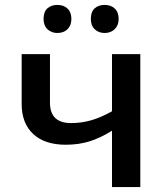

<svg xmlns="http://www.w3.org/2000/svg" viewBox="-20 -760 672 780"><path d="M213 -626Q239 -626 254.5 -641.5Q270 -657 270 -683Q270 -710 254.5 -725Q239 -740 213 -740Q188 -740 172.5 -726Q157 -712 157 -683Q157 -656 173 -641Q189 -626 213 -626ZM405 -626Q430 -626 446 -641.5Q462 -657 462 -683Q462 -710 446.5 -725Q431 -740 405 -740Q380 -740 364.5 -726Q349 -712 349 -683Q349 -656 365 -641Q381 -626 405 -626ZM68 -338Q68 -259 115 -215.5Q162 -172 247 -172Q299 -172 343 -185.5Q387 -199 435 -229V0H550V-540H435V-308Q391 -283 351 -271.5Q311 -260 269 -260Q183 -260 183 -343V-540H68Z"/></svg>

Font: OpenSansMMV
Style: Semibold
Weight: 600
Designer: Steve Matteson
Foundry: Ascender Corporation
Version: Version 6.000